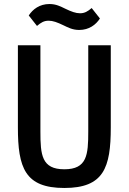

<svg xmlns="http://www.w3.org/2000/svg" viewBox="-20 -923 640 955"><path d="M69 -698V-289C69 -89 104 12 300 12C496 12 531 -89 531 -289V-698H419V-269C419 -153 413 -81 300 -81C187 -81 181 -153 181 -269V-698ZM374 -774C423 -774 457 -800 477 -831L436 -883C416 -866 401 -857 378 -857C357 -857 335 -865 304 -880C281 -891 259 -903 226 -903C177 -903 143 -877 123 -846L164 -794C184 -811 199 -820 222 -820C243 -820 265 -812 296 -797C319 -786 341 -774 374 -774Z"/></svg>

Font: IBM Mono Medium
Style: Regular
Weight: 500
Monospace: yes
Designer: Mike Abbink, Paul van der Laan, Pieter van Rosmalen
Foundry: Bold Monday
Version: Version 2.3